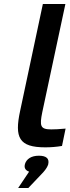

<svg xmlns="http://www.w3.org/2000/svg" viewBox="-20 -730 349 963"><path d="M237 -81C182 -81 178 -98 192 -167L308 -710H195L81 -174C52 -40 75 9 207 9C234 9 262 7 291 2L309 -85C282 -82 250 -81 237 -81ZM71 213H122L197 134C212 117 218 106 222 94V93C228 66 213 51 175 51C137 51 113 67 105 93V94C100 112 108 125 126 131Z"/></svg>

Font: LT Wave Medium
Style: Italic
Weight: 500
Designer: Daniel Lyons
Version: Version 2.5 (Glyphs App)